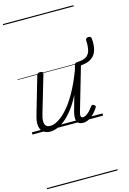

<svg xmlns="http://www.w3.org/2000/svg" viewBox="-208 -1103 1143 1696"><g transform="rotate(-15 364.0 -255.0)"><path d="M161 16Q125 16 99.5 -2Q74 -20 67.5 -59Q61 -98 80 -160L177 -495Q181 -506 187.5 -510.5Q194 -515 207 -515Q223 -515 229.5 -509Q236 -503 232 -491L134 -158Q121 -117 121.5 -89Q122 -61 134.5 -47Q147 -33 174 -33Q206 -33 245.5 -56Q285 -79 330 -128.5Q375 -178 420.5 -258Q466 -338 510 -453L521 -495Q525 -508 531 -512Q537 -516 551 -516Q602 -518 629.5 -535Q657 -552 667 -587.5Q677 -623 674 -680Q673 -691 680.5 -697.5Q688 -704 698 -704.5Q708 -705 717 -700Q726 -695 726 -684Q732 -623 719 -578.5Q706 -534 670.5 -509Q635 -484 572 -479L462 -100Q454 -76 452.5 -61Q451 -46 456 -39Q461 -32 471 -32Q488 -32 505 -43.5Q522 -55 537.5 -72Q553 -89 566 -107Q572 -116 579 -116Q586 -116 594 -110Q603 -104 604.5 -98Q606 -92 601 -85Q589 -66 568 -42Q547 -18 519.5 -1Q492 16 460 16Q437 16 423 7Q409 -2 403.5 -19Q398 -36 400.5 -59.5Q403 -83 411 -111L448 -243Q412 -171 373.5 -121.5Q335 -72 297.5 -41.5Q260 -11 225 2.5Q190 16 161 16ZM0 490H646V500H0ZM0 -20H646V0H0ZM0 -505H646V-500H0ZM0 -1010H646V-1000H0Z"/></g></svg>

Font: Playwrite AU QLD Guides
Style: Regular
Weight: 400
Designer: Veronika Burian, José Scaglione
Foundry: TypeTogether
Version: Version 1.003